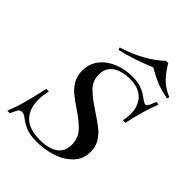

<svg xmlns="http://www.w3.org/2000/svg" viewBox="-210 -756 864 864"><g transform="rotate(45 222.5 -323.5)"><path d="M400.8 -331.5H384.7Q389.5 -354.8 389.5 -376.6Q389.5 -425 361.3 -455.6Q333.1 -486.3 273.4 -486.3Q224.2 -486.3 193.1 -464.5Q162.1 -442.7 162.1 -400.8Q162.1 -362.1 187.9 -335.1Q213.7 -308.1 266.9 -273.4Q307.3 -246.8 329.8 -229Q352.4 -211.3 367.7 -186.3Q383.1 -161.3 383.1 -129Q383.1 -83.1 352.8 -51.2Q322.6 -19.4 275.8 -4Q229 11.3 179.8 11.3Q136.3 11.3 111.3 1.2Q86.3 -8.9 64.5 -25.8Q49.2 -37.9 36.3 -37.9Q25.8 -37.9 19.4 -28.6Q12.9 -19.4 2.4 5.6H-13.7Q-0.8 -25 11.7 -68.1Q24.2 -111.3 41.1 -187.9H57.3Q50 -150 50 -128.2Q50 -69.4 82.7 -37.1Q115.3 -4.8 183.1 -4.8Q237.9 -4.8 269 -26.2Q300 -47.6 300 -91.1Q300 -131.5 276.6 -158.5Q253.2 -185.5 206.5 -216.9Q166.9 -243.5 146.4 -260.5Q125.8 -277.4 111.3 -302.4Q96.8 -327.4 96.8 -360.5Q96.8 -404.8 122.2 -436.7Q147.6 -468.5 188.7 -485.1Q229.8 -501.6 276.6 -501.6Q309.7 -501.6 332.3 -493.5Q354.8 -485.5 379 -467.7Q387.1 -461.3 394.4 -457.3Q401.6 -453.2 405.6 -453.2Q412.1 -453.2 418.1 -463.3Q424.2 -473.4 432.3 -496H448.4Q419.4 -422.6 400.8 -331.5ZM146.8 -541.9 142.7 -553.2Q200.8 -571 250.8 -598.8Q300.8 -626.6 332.3 -658.1H346.8Q369.4 -619.4 394.8 -594Q420.2 -568.5 458.9 -553.2L455.6 -541.9Q412.1 -550 385.1 -560.9Q358.1 -571.8 338.7 -582.7Q319.4 -593.5 312.9 -596.8Q223.4 -558.9 146.8 -541.9Z"/></g></svg>

Font: Playfair Display SC
Style: Italic
Weight: 400
Italic angle: -14°
Designer: Claus Eggers Sørensen
Foundry: Claus Eggers Sørensen
Version: Version 1.202; ttfautohint (v1.6)